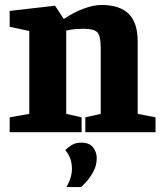

<svg xmlns="http://www.w3.org/2000/svg" viewBox="-20 -533 652 774"><path d="M19 0V-60L98 -74V-408L19 -425V-489L202 -510L236 -458H240Q278 -484 318 -498.5Q358 -513 389 -513Q463 -513 499 -477Q535 -441 535 -367V-74L607 -60V0H324V-60L386 -74V-341Q386 -387 373 -402Q360 -417 316 -417Q303 -417 288 -416Q273 -415 247 -410V-74L309 -60V0ZM248 221Q270 183 270 147Q270 126 263.5 107Q257 88 243 72Q254 61 269.5 51.5Q285 42 307 42Q341 42 355.5 61.5Q370 81 370 104Q370 135 355.5 160.5Q341 186 326 202Q311 218 307 221Z"/></svg>

Font: Faustina Light ExtraBold
Style: Regular
Weight: 800
Version: Version 1.200